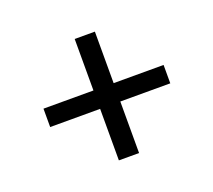

<svg xmlns="http://www.w3.org/2000/svg" viewBox="-88 -679 775 697"><g transform="rotate(-20 300.0 -330.5)"><path d="M261 -96V-295H68V-366H261V-565H339V-366H532V-295H339V-96Z"/></g></svg>

Font: JetBrains Mono NL Light
Style: Regular
Weight: 300
Monospace: yes
Designer: Philipp Nurullin, Konstantin Bulenkov
Foundry: JetBrains
Version: Version 2.305; ttfautohint (v1.8.4.7-5d5b)